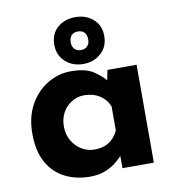

<svg xmlns="http://www.w3.org/2000/svg" viewBox="-79 -761 773 844"><g transform="rotate(-10 307.0 -339.0)"><path d="M256 12Q195 12 145.5 -12.5Q96 -37 67 -88Q38 -139 38 -218Q38 -292 68 -346Q98 -400 147 -429.5Q196 -459 251 -459Q316 -459 349.5 -437.5Q383 -416 405 -390L399 -373L412 -437H542V0H402V-95L413 -65Q411 -65 401 -53.5Q391 -42 371.5 -26.5Q352 -11 323.5 0.5Q295 12 256 12ZM296 -102Q334 -102 360 -118.5Q386 -135 402 -168V-275Q390 -307 360.5 -326Q331 -345 291 -345Q261 -345 235.5 -329.5Q210 -314 195 -287Q180 -260 180 -225Q180 -190 196 -162Q212 -134 238.5 -118Q265 -102 296 -102ZM201 -586Q201 -634 232.5 -662Q264 -690 313 -690Q360 -690 392 -662Q424 -634 424 -586Q424 -539 392 -510Q360 -481 313 -481Q265 -481 233 -510Q201 -539 201 -586ZM274 -584Q274 -565 284.5 -554Q295 -543 313 -543Q331 -543 341.5 -554Q352 -565 352 -584Q352 -605 341.5 -615.5Q331 -626 313 -626Q295 -626 284.5 -615.5Q274 -605 274 -584Z"/></g></svg>

Font: Reem Kufi Fun
Style: Bold
Weight: 700
Designer: Khaled Hosny
Version: Version 1.005